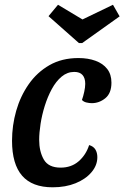

<svg xmlns="http://www.w3.org/2000/svg" viewBox="-20 -777 529 817"><path d="M204 20Q117 20 74.1 -29.3Q31.2 -78.7 31.2 -178.2Q31.2 -243 48.9 -305.3Q66.7 -367.7 102.1 -418.5Q137.5 -469.3 190.4 -499.7Q243.3 -530 313.7 -530Q354.8 -530 386.6 -518.3Q418.3 -506.7 436.2 -483.6Q454.2 -460.5 454.2 -425.2Q454.2 -380.2 428.2 -359.1Q402.3 -338 370.3 -338Q360.7 -338 348.3 -340.8Q336 -343.5 328.7 -351.7Q334.2 -366.8 338.4 -386.2Q342.7 -405.7 342.7 -420.3Q342.7 -444.7 331.2 -457.8Q319.7 -471 296 -471Q266.3 -471 242.3 -451Q218.3 -431 200.5 -398.2Q182.7 -365.5 170.6 -326.8Q158.5 -288.2 152.6 -249.9Q146.7 -211.7 146.7 -181.8Q146.7 -132.7 166.4 -98.2Q186.2 -63.7 238 -63.7Q283.5 -63.7 314.7 -90.7Q345.8 -117.7 359.3 -159.7Q377.8 -154.3 386 -140.7Q394.2 -127 394.2 -108.2Q394.2 -73.3 369.3 -44.1Q344.5 -14.8 301.9 2.6Q259.3 20 204 20ZM315.8 -593.8 186.5 -708.2 226.8 -756.7 331 -694.2 460.7 -756.7 489 -707.3 329.7 -593.8Z"/></svg>

Font: Sansita Swashed Light
Style: Regular
Weight: 300
Designer: Pablo Cosgaya
Foundry: Omnibus-Type
Version: Version 1.003